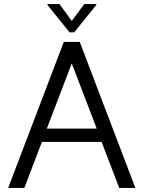

<svg xmlns="http://www.w3.org/2000/svg" viewBox="-20 -919 702 939"><path d="M292 -714 20 0H99L185 -225H477L563 0H642L370 -714ZM209 -290 331 -609 453 -290ZM212 -895 320 -761H343L451 -895V-899H392L332 -818H330L271 -899H212Z"/></svg>

Font: Non Bureau Light
Style: Regular
Weight: 300
Designer: Jona Saucedo
Foundry: Non Foundry
Version: Version 1.000;FEAKit 1.0